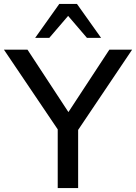

<svg xmlns="http://www.w3.org/2000/svg" viewBox="-38 -958 693 978"><path d="M256 0V-331L279 -265L-18 -705H102L323 -368H298L519 -705H635L339 -265L360 -331V0ZM141 -765 264 -938H354L477 -765H405L309 -877L213 -765Z"/></svg>

Font: Mulish ExtraLight SemiBold
Style: Regular
Weight: 600
Version: Version 3.603